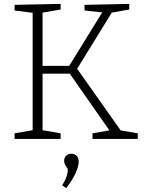

<svg xmlns="http://www.w3.org/2000/svg" viewBox="-20 -715 745 988"><path d="M377 -361 601 -44 689 -29V0H456V-29L543 -44L339 -336H199V-45L292 -29V0H55V-29L148 -45V-649L55 -661V-690L292 -695V-666L199 -650V-376H336L506 -651L415 -661V-690L645 -695V-666L555 -650ZM300 239Q316 213 322.5 193Q329 173 329 162Q329 152 320 141Q310 127 310 113Q310 96 321 86Q332 76 347 76Q363 76 374 86.5Q385 97 385 117Q385 141 369 176Q353 211 321 253Z"/></svg>

Font: Bitter Pro Light
Style: Regular
Weight: 300
Designer: Sol Matas, and Bitter project Authors
Foundry: Sol Matas
Version: Version 1.010